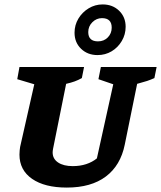

<svg xmlns="http://www.w3.org/2000/svg" viewBox="-20 -838 728 868"><path d="M282 10Q182 10 125 -29.5Q68 -69 68 -139Q68 -148 69 -158.5Q70 -169 71 -174L135 -457L58 -480L68 -535H360L350 -485Q334 -476 317.5 -470Q301 -464 279 -459L220 -166Q219 -159 218.5 -156.5Q218 -154 218 -149Q218 -120 242.5 -103.5Q267 -87 309 -87Q342 -87 369.5 -96Q397 -105 418 -122L492 -457L425 -480L436 -535H688L678 -485Q660 -477 645 -472Q630 -467 600 -459L544 -184Q525 -90 458.5 -40Q392 10 282 10ZM421 -589Q376 -589 346.5 -617.5Q317 -646 317 -690Q317 -725 334.5 -754Q352 -783 381 -800.5Q410 -818 444 -818Q489 -818 518.5 -789.5Q548 -761 548 -717Q548 -682 530.5 -652.5Q513 -623 484.5 -606Q456 -589 421 -589ZM423 -651Q450 -651 467.5 -669Q485 -687 485 -713Q485 -756 441 -756Q416 -756 397.5 -737.5Q379 -719 379 -693Q379 -651 423 -651Z"/></svg>

Font: Piazzolla SC
Style: Bold Italic
Weight: 700
Italic angle: -11.3°
Designer: Juan Pablo del Peral
Foundry: Huerta Tipografica
Version: Version 1.330